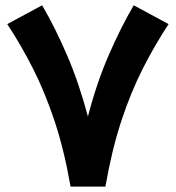

<svg xmlns="http://www.w3.org/2000/svg" viewBox="-20 -688 648 708"><path d="M240.2 0Q216.3 -136.7 180.9 -242.7Q145.5 -348.6 101.6 -435.3Q57.6 -522 6.8 -599.1L135.3 -668.5Q183.1 -586.9 227.3 -484.4Q271.5 -381.8 304.2 -258.3Q336.4 -382.3 380.9 -484.6Q425.3 -586.9 473.1 -668.5L601.6 -599.1Q550.8 -522 506.8 -435.5Q462.9 -349.1 427.7 -242.9Q392.6 -136.7 368.7 0Z"/></svg>

Font: Vazir Black FD
Style: Black-FD
Weight: 900
Designer: Saber Rastikerdar
Foundry: Saber Rastikerdar
Version: Version 30.0.0